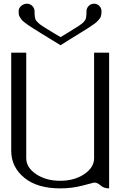

<svg xmlns="http://www.w3.org/2000/svg" viewBox="-20 -1041 706 1061"><path d="M314.5 -791Q286.1 -808.6 254.9 -827.6Q223.6 -846.7 205.6 -857.9Q187.5 -869.1 167.5 -881.8Q147.5 -894.5 137.2 -901.4Q127 -908.2 115.2 -917.5Q103.5 -926.8 99.1 -932.6Q94.7 -938.5 89.8 -946.3Q85 -954.1 84 -961.4Q83 -968.8 83 -978.5Q83 -996.1 97.2 -1008.3Q111.3 -1020.5 128.9 -1020.5Q145.5 -1020.5 158.2 -1008.3Q170.9 -996.1 170.9 -978.5Q170.9 -942.4 177.7 -930.7Q181.6 -924.8 184.6 -921.4Q187.5 -918 193.8 -912.6Q200.2 -907.2 204.6 -903.8Q209 -900.4 221.2 -892.6Q233.4 -884.8 243.2 -878.9Q252.9 -873 274.4 -859.9Q295.9 -846.7 314.5 -835.9Q327.1 -843.8 343.8 -853.5Q360.4 -863.3 368.7 -868.7Q377 -874 387.7 -880.9Q398.4 -887.7 403.8 -890.6Q409.2 -893.6 416 -898.4Q422.9 -903.3 426.3 -905.8Q429.7 -908.2 434.1 -911.6Q438.5 -915 440.9 -918Q443.4 -920.9 445.8 -923.8Q448.2 -926.8 451.2 -930.7Q458 -942.4 458 -978.5Q458 -996.1 470.2 -1008.3Q482.4 -1020.5 500 -1020.5Q516.6 -1020.5 528.8 -1008.3Q541 -996.1 541 -978.5Q541 -969.7 540 -962.9Q539.1 -956.1 537.1 -949.7Q535.2 -943.4 529.8 -937Q524.4 -930.7 519.5 -924.8Q514.6 -918.9 502.9 -910.6Q491.2 -902.3 481.4 -895.5Q471.7 -888.7 452.1 -876.5Q432.6 -864.3 415.5 -854Q398.4 -843.8 369.6 -825.7Q340.8 -807.6 314.5 -791ZM583 0Q553.7 0 536.1 -16.1Q518.6 -32.2 500 -32.2Q498 -32.2 438.5 -16.1Q378.9 0 312.5 0Q185.5 0 113.8 -59.1Q42 -118.2 42 -208V-750H125V-167Q125 -115.2 179.7 -78.6Q234.4 -42 312.5 -42Q390.6 -42 445.3 -78.6Q500 -115.2 500 -167V-750H583Z"/></svg>

Font: okolaks
Style: Regular
Weight: 500
Version: Version 000.6.0